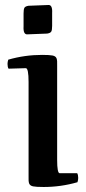

<svg xmlns="http://www.w3.org/2000/svg" viewBox="-20 -733 342 766"><path d="M90 -596 168 -599Q181 -601 184.5 -607Q188 -613 188 -630V-681Q190 -715 172 -713L94 -710Q81 -708 77.5 -702Q74 -696 74 -679V-628Q72 -594 90 -596ZM292 -23Q292 -35 288 -42H218Q208 -42 208 -95V-471Q209 -492 205.5 -500.5Q202 -509 190 -511.5Q178 -514 148 -514Q79 -514 13 -495Q10 -486 10 -478Q10 -466 14 -459L83 -461Q94 -461 94 -406V-30Q93 -9 96.5 -0.5Q100 8 112 10.5Q124 13 154 13Q223 13 289 -6Q292 -15 292 -23Z"/></svg>

Font: Federant
Style: Regular
Weight: 400
Designer: Olexa M. Volochay, Alexei Vanyashin, Otto Ludwig Naegele
Foundry: Cyreal (www.cyreal.org)
Version: Version 1.011; ttfautohint (v1.4.1)